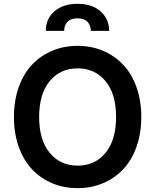

<svg xmlns="http://www.w3.org/2000/svg" viewBox="-20 -978 814 1008"><path d="M220.7 -815.9Q220.2 -878.9 265.6 -918.5Q311 -958 387.2 -958Q462.9 -958 507.8 -918.5Q552.7 -878.9 553.2 -815.9H457Q456.5 -844.7 439.5 -863.3Q422.4 -881.8 387.2 -881.8Q351.1 -881.8 333.7 -863Q316.4 -844.2 316.9 -815.9ZM696.3 -521Q721.7 -450.2 721.7 -363.8Q721.7 -277.3 696.3 -206.5Q670.9 -135.7 626 -88.6Q581.1 -41.5 520 -15.9Q459 9.8 387.2 9.8Q315.4 9.8 254.4 -15.9Q193.4 -41.5 148.7 -88.6Q104 -135.7 78.6 -206.5Q53.2 -277.3 53.2 -363.8Q53.2 -450.2 78.6 -521Q104 -591.8 148.7 -638.9Q193.4 -686 254.4 -711.7Q315.4 -737.3 387.2 -737.3Q459 -737.3 520 -711.7Q581.1 -686 626 -638.9Q670.9 -591.8 696.3 -521ZM387.2 -619.1Q296.4 -619.1 241 -552Q185.5 -484.9 185.5 -363.8Q185.5 -242.7 241 -175.5Q296.4 -108.4 387.2 -108.4Q478.5 -108.4 533.9 -175.3Q589.4 -242.2 589.4 -363.8Q589.4 -485.4 533.9 -552.2Q478.5 -619.1 387.2 -619.1Z"/></svg>

Font: Interop SemBd
Style: Regular
Weight: 600
Designer: Rasmus Andersson, Google, Jang Haemin
Foundry: jhaemin
Version: Version 1.007